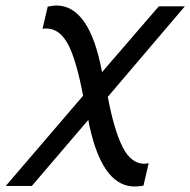

<svg xmlns="http://www.w3.org/2000/svg" viewBox="-20 -504 694 700"><path d="M1 174 283 -155Q258 -287 227.5 -343.5Q197 -400 149 -400Q148 -400 142 -400L135 -399L154 -480Q176 -484 185 -484Q307 -484 352 -241L559 -481H654L373 -151Q396 -29 427 32Q458 93 506 93Q512 93 522 91L503 173Q484 176 471 176Q362 176 313 -16Q304 -51 302 -67L96 174Z"/></svg>

Font: Coval
Style: Light Italic
Weight: 300
Foundry: Context Ltd
Version: Version 001.000